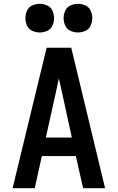

<svg xmlns="http://www.w3.org/2000/svg" viewBox="-20 -985 616 1005"><path d="M46 0H162L199 -168H377L415 0H530L471 -245L353 -735H224ZM220 -265 270 -490Q274 -511 279 -532.5Q284 -554 288 -575Q293 -554 297.5 -532.5Q302 -511 307 -490L356 -265ZM388 -815Q408 -815 427 -823.5Q446 -832 454.5 -851Q463 -870 463 -890Q463 -910 454.5 -929Q446 -948 427 -956.5Q408 -965 388 -965Q368 -965 349 -956.5Q330 -948 321.5 -929Q313 -910 313 -890Q313 -870 321.5 -851Q330 -832 349 -823.5Q368 -815 388 -815ZM188 -815Q208 -815 227 -823.5Q246 -832 254.5 -851Q263 -870 263 -890Q263 -910 254.5 -929Q246 -948 227 -956.5Q208 -965 188 -965Q168 -965 149 -956.5Q130 -948 121.5 -929Q113 -910 113 -890Q113 -870 121.5 -851Q130 -832 149 -823.5Q168 -815 188 -815Z"/></svg>

Font: Iosevka Sparkle Semibold
Style: Regular
Weight: 600
Designer: Belleve Invis
Foundry: Belleve Invis
Version: Version 4.5.0; ttfautohint (v1.8.3)